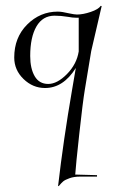

<svg xmlns="http://www.w3.org/2000/svg" viewBox="-20 -299 399 661"><path d="M251 -122V-238H241Q230 -238 214 -241Q190 -245 168 -245Q127 -245 105.5 -208Q84 -171 84 -106Q84 -63 99.5 -36.5Q115 -10 146 -10Q177 -10 210.5 -44Q244 -78 251 -122ZM294 -123 272 10Q265 52 253 161.5Q241 271 239 302L314 304V309H255Q235 309 219.5 314.5Q204 320 197.5 325.5Q191 331 182 342L180 341Q198 185 228 11L241 -65Q198 4 135 4Q93 4 61 -27Q29 -58 29 -101Q29 -170 73.5 -214.5Q118 -259 179 -259Q193 -259 218 -253Q237 -249 245 -249Q266 -249 292.5 -258Q319 -267 327 -279L330 -278Z"/></svg>

Font: Kleymissky
Style: Regular
Weight: 500
Italic angle: -8°
Designer: gluk
Foundry: gluk
Version: Version 0.283